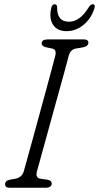

<svg xmlns="http://www.w3.org/2000/svg" viewBox="-20 -886 467 906"><path d="M154.5 -78Q150 -61 154.5 -53Q159 -45 168.5 -43L204.5 -38Q224.5 -33.5 224 -20Q224 -10 216 -5Q208 0 197.5 0H26Q4 0 4 -17Q4 -33.5 26 -38L51.5 -42.5Q84 -48.5 92.5 -78.5Q96.5 -92.5 107.2 -131.5Q118 -170.5 133 -225Q148 -279.5 164.5 -340Q181 -400.5 196.5 -457.5Q212 -514.5 224 -559.2Q236 -604 241.5 -625.5Q244 -637.5 241 -646Q238 -654.5 224 -657.5L197 -663Q176.5 -668 176.5 -681.5Q177.5 -700 205 -700H376Q397 -700 397 -684.5Q397 -668 371.5 -662.5L338.5 -657Q324 -654 316.2 -646Q308.5 -638 304.5 -624Q299 -602 286.8 -557Q274.5 -512 258.5 -454.8Q242.5 -397.5 226 -337.2Q209.5 -277 194.5 -222.8Q179.5 -168.5 168.8 -129.8Q158 -91 154.5 -78ZM306 -783.5Q358 -783.5 400 -854Q409 -866 417.5 -866Q431.5 -866 425.5 -846.5Q410.5 -799 374.5 -769Q338.5 -739 294 -739Q250 -739 230.2 -769.5Q210.5 -800 222 -848.5Q225.5 -866 238.5 -866Q248 -866 249.5 -854Q247.5 -783.5 306 -783.5Z"/></svg>

Font: Fraunces 144pt SuperSoft Light
Style: Italic
Weight: 300
Italic angle: -16°
Version: Version 1.000;[b76b70a41]